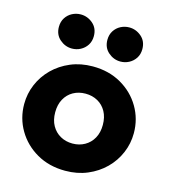

<svg xmlns="http://www.w3.org/2000/svg" viewBox="-114 -852 852 960"><g transform="rotate(15 311.5 -372.0)"><path d="M311.4 15Q228 15 164 -21.8Q100 -58.6 63.8 -120Q27.6 -181.4 27.6 -255Q27.6 -308.5 48.3 -357.2Q69 -405.9 107 -443.6Q145 -481.2 197 -503.1Q249 -525 311.4 -525Q394.8 -525 458.8 -488.2Q522.8 -451.4 558.9 -390Q595.1 -328.6 595.1 -255Q595.1 -201.5 574.4 -152.8Q553.8 -104.1 515.8 -66.4Q477.8 -28.8 425.9 -6.9Q374.1 15 311.4 15ZM311.4 -126Q346.5 -126 374.4 -141.8Q402.4 -157.5 418.5 -186.4Q434.6 -215.2 434.6 -255Q434.6 -294.8 418.7 -323.7Q402.8 -352.6 374.8 -368.3Q346.9 -384 311.4 -384Q275.9 -384 247.9 -368.3Q220 -352.6 204.1 -323.7Q188.1 -294.8 188.1 -255Q188.1 -215.2 204.2 -186.4Q220.4 -157.5 248.3 -141.8Q276.2 -126 311.4 -126ZM185.9 -584Q150.6 -584 123 -608.1Q95.4 -632.1 95.4 -672.2Q95.4 -699.1 108.2 -719.1Q121 -739 141.7 -749.8Q162.4 -760.5 185.9 -760.5Q221.1 -760.5 248.8 -736.6Q276.4 -712.8 276.4 -672.2Q276.4 -645.4 263.6 -625.6Q250.8 -605.9 230.1 -594.9Q209.4 -584 185.9 -584ZM436.9 -584Q401.6 -584 374 -608.1Q346.4 -632.1 346.4 -672.2Q346.4 -699.1 359.2 -719.1Q372 -739 392.7 -749.8Q413.4 -760.5 436.9 -760.5Q472.1 -760.5 499.8 -736.6Q527.4 -712.8 527.4 -672.2Q527.4 -645.4 514.6 -625.6Q501.8 -605.9 481.1 -594.9Q460.4 -584 436.9 -584Z"/></g></svg>

Font: Geologica-Sharp
Style: Regular
Weight: 100
Designer: Sindre Bremnes, Frode Helland
Foundry: Monokrom Skriftforlag AS
Version: Version 1.010;gftools[0.9.28]